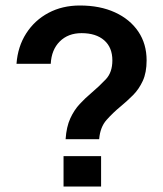

<svg xmlns="http://www.w3.org/2000/svg" viewBox="-20 -678 592 698"><path d="M218.5 -172Q221.5 -217 235.5 -247.5Q249.5 -278 269.8 -299.8Q290 -321.5 311.5 -339.5Q341 -364.5 364.8 -389.8Q388.5 -415 388.5 -458.5Q388.5 -505.5 358.8 -531.5Q329 -557.5 276.5 -557.5Q227.5 -557.5 197.2 -527.2Q167 -497 164.5 -446H40Q44.5 -508.5 75.2 -556.5Q106 -604.5 156.2 -631.2Q206.5 -658 270.5 -658Q343.5 -658 398 -633Q452.5 -608 482.8 -563.2Q513 -518.5 513 -458.5Q513 -414 499 -383.8Q485 -353.5 463.5 -332Q442 -310.5 419 -291.5Q390.5 -268 367.2 -241.8Q344 -215.5 340.5 -172ZM347.5 0H211V-110.5H347.5Z"/></svg>

Font: Overused Grotesk SemiBold
Style: Regular
Weight: 610
Version: Version 0.004